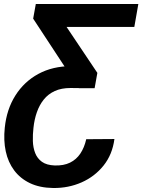

<svg xmlns="http://www.w3.org/2000/svg" viewBox="-20 -731 712 961"><path d="M411.6 -34.2 552.7 -35.2Q542.5 42.5 498.3 97.7Q454.1 152.8 388.2 181.9Q322.3 210.9 246.1 210Q178.7 209 130.1 185.8Q81.5 162.6 51 121.8Q20.5 81.1 8.8 26.6Q-2.9 -27.8 3.9 -91.8Q13.2 -183.6 56.9 -252.9Q100.6 -322.3 172.1 -361.1Q243.7 -399.9 336.9 -399.9L441.4 -399.4L421.9 -289.6L333 -290.5Q287.1 -290.5 254.2 -275.4Q221.2 -260.3 199.2 -232.9Q177.2 -205.6 164.6 -169.4Q151.9 -133.3 147.5 -91.3Q143.6 -58.1 144.5 -25.1Q145.5 7.8 156 34.9Q166.5 62 189.9 78.9Q213.4 95.7 253.9 97.2Q298.8 98.6 330.6 83Q362.3 67.4 382.3 37.4Q402.3 7.3 411.6 -34.2ZM374.5 -289.6 146 -637.7 159.2 -710.9H236.3L467.3 -366.2L453.6 -289.6ZM185.1 -596.2 205.1 -710.9H672.4L652.3 -596.2Z"/></svg>

Font: Roboto
Style: Bold Italic
Weight: 700
Italic angle: -12°
Designer: Christian Robertson
Foundry: Google
Version: Version 3.0